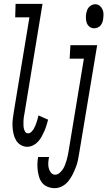

<svg xmlns="http://www.w3.org/2000/svg" viewBox="-20 -755 558 998"><path d="M122 8Q103 8 87.5 -1.5Q72 -11 63 -26.5Q54 -42 50 -60.5Q46 -79 45 -98Q44 -117 46.5 -136.5Q49 -156 52 -175L133 -665H59L61 -735H201L107 -164Q105 -154 103.5 -144.5Q102 -135 102 -125.5Q102 -116 102 -106Q102 -96 104 -87Q106 -78 111 -70Q116 -62 126 -62Q135 -62 142.5 -69Q150 -76 155 -84.5Q160 -93 163.5 -101.5Q167 -110 170 -119Q173 -128 175.5 -137Q178 -146 180 -155L230 -133Q226 -118 221.5 -103Q217 -88 210.5 -73.5Q204 -59 196.5 -45Q189 -31 178 -19Q167 -7 152 0.5Q137 8 122 8ZM469 -608Q456 -608 446 -615.5Q436 -623 431.5 -634.5Q427 -646 426.5 -659Q426 -672 428 -685Q430 -694 433 -702.5Q436 -711 442.5 -718Q449 -725 457.5 -729Q466 -733 475 -733Q488 -733 498 -725Q508 -717 513 -705.5Q518 -694 518 -681Q518 -668 516 -655Q515 -646 511.5 -637.5Q508 -629 502 -622Q496 -615 487 -611.5Q478 -608 469 -608ZM264 223Q246 223 229 216.5Q212 210 201 197.5Q190 185 184.5 168.5Q179 152 176.5 134Q174 116 174.5 97.5Q175 79 178 61H235Q232 75 231 89.5Q230 104 233 117.5Q236 131 244.5 142Q253 153 267 153Q279 153 289.5 144Q300 135 307 124Q314 113 318.5 101Q323 89 326.5 77Q330 65 332.5 52.5Q335 40 337 28L416 -450H342L346 -520H485L392 39Q389 59 385 78Q381 97 373.5 116Q366 135 357 153Q348 171 334.5 187.5Q321 204 302.5 213.5Q284 223 264 223Z"/></svg>

Font: Iosevka Curly
Style: Italic
Weight: 400
Italic angle: -9°
Monospace: yes
Designer: Belleve Invis
Foundry: Belleve Invis
Version: Version 22.1.2; ttfautohint (v1.8.4)